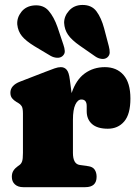

<svg xmlns="http://www.w3.org/2000/svg" viewBox="-20 -775 570 795"><path d="M269 -446 276.5 -389.5Q295 -445 331 -471Q367 -497 414 -497Q463 -497 491.5 -464.5Q520 -432 520 -367Q520 -302 494.2 -272Q468.5 -242 426.5 -242Q383 -242 361 -261.5Q339 -281 339 -314.5V-336Q339 -363 317 -363Q302 -363 292 -342Q282 -321 282 -279V-142Q282 -96 310 -92L345 -87Q364 -84.5 372 -72.5Q380 -60.5 380 -43Q380 0 333 0H76Q54.5 0 41.8 -11.5Q29 -23 29 -43Q29 -58 35.5 -68.2Q42 -78.5 54 -87L61 -92Q68 -97 71.5 -106.8Q75 -116.5 75 -142V-305Q75 -327.5 69.5 -335.8Q64 -344 55 -349L48 -353Q37 -359.5 30 -368.2Q23 -377 23 -391Q23 -421.5 63 -437L169 -478Q191 -486.5 205.8 -491.8Q220.5 -497 232 -497Q247 -497 256.2 -486Q265.5 -475 269 -446ZM411 -658 430.5 -584Q434.5 -569 434.2 -557.2Q434 -545.5 424 -537Q414.5 -529.5 400.5 -531.2Q386.5 -533 375 -541L311 -585.5Q276.5 -609.5 261.8 -631Q247 -652.5 245.5 -680.5Q245.5 -708.5 266.2 -731.2Q287 -754 320.5 -754.5Q359.5 -755 379.5 -728Q399.5 -701 411 -658ZM218 -663 242.5 -590Q247.5 -576 248.2 -564Q249 -552 239 -543Q230 -535 216.2 -535.8Q202.5 -536.5 190 -543.5L123 -583.5Q87 -605.5 70.8 -625.5Q54.5 -645.5 51.5 -673.5Q49.5 -701.5 68.2 -725.5Q87 -749.5 120.5 -752.5Q159.5 -756 181.5 -730.2Q203.5 -704.5 218 -663Z"/></svg>

Font: Fraunces 9pt SuperSoft Black
Style: Regular
Weight: 900
Version: Version 1.000;[b76b70a41]